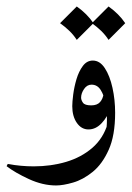

<svg xmlns="http://www.w3.org/2000/svg" viewBox="-45 -403 401 584"><path d="M305.2 -60.1Q305.2 9.3 285.6 52.7Q266.1 96.2 236.8 119.9Q207.5 143.6 177.2 152.3Q147 161.1 125.5 161.1Q85 161.1 42.7 141.6Q0.5 122.1 -24.9 102.5L-21.5 95.7Q18.1 103 57.6 103Q109.9 103 156 89.4Q202.1 75.7 235.6 46.9Q269 18.1 282.7 -27.3ZM275.4 8.3Q280.3 -12.2 280.3 -40.5Q280.3 -64.9 275.9 -89.1Q271.5 -113.3 261.2 -129.4Q251 -145.5 233.4 -145.5Q219.7 -145.5 210.7 -132.3Q201.7 -119.1 201.7 -106Q201.7 -98.6 207.3 -90.6Q212.9 -82.5 232.4 -82.5Q250.5 -82.5 259.3 -92.5Q268.1 -102.5 270 -117.7L287.1 -68.8Q282.7 -48.3 264.6 -28.8Q246.6 -9.3 224.1 -9.3Q202.6 -9.3 188.7 -29.3Q174.8 -49.3 174.8 -80.1Q174.8 -92.8 177.7 -115.7Q180.7 -138.7 187.7 -162.4Q194.8 -186 207 -202.4Q219.2 -218.8 237.3 -218.8Q258.8 -218.8 273.9 -195.6Q289.1 -172.4 297.1 -136Q305.2 -99.6 305.2 -60.1Q300.8 -36.6 293 -20.3Q285.2 -3.9 275.4 8.3ZM188.5 -383.3Q219.7 -361.3 239.3 -332.5L188.5 -281.7Q178.7 -296.9 165.8 -309.3Q152.8 -321.8 137.7 -332.5ZM285.2 -383.3Q316.4 -361.3 335.9 -332.5L285.2 -281.7Q275.4 -296.9 262.5 -309.3Q249.5 -321.8 234.4 -332.5Z"/></svg>

Font: Lateef
Style: Regular
Weight: 400
Designer: SIL International
Foundry: SIL International
Version: Version 4.200